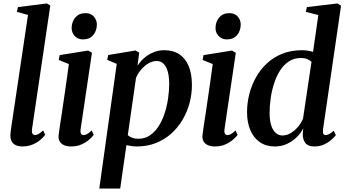

<svg xmlns="http://www.w3.org/2000/svg" viewBox="-20 -837 1994 1111"><path d="M165 -88.5Q163 -71.5 168 -63.5Q173 -55.5 182 -55.5Q191 -55.5 202 -61Q213 -66.5 229.5 -82.5L241.5 -57Q232 -44 214 -28.2Q196 -12.5 169.5 -1Q143 10.5 108 10.5Q89.5 10.5 74 4.2Q58.5 -2 49.2 -16.2Q40 -30.5 40 -53Q40 -58 40.8 -65.2Q41.5 -72.5 42.5 -81Q43.5 -89.5 44.5 -96.5L142 -750.5L77.5 -768.5L84 -796L251.5 -817L271 -804.5Z M391 10.5Q368 10.5 351 3.2Q334 -4 325.2 -19Q316.5 -34 319.5 -57.5Q321 -72.5 325.8 -103Q330.5 -133.5 336.8 -175Q343 -216.5 350 -265Q357 -313.5 364.5 -365Q372 -416.5 378.5 -466.5L320 -490L325 -518L490 -544.5L512 -531.5L446.5 -89.5Q444 -71.5 449.2 -63.5Q454.5 -55.5 463.5 -55.5Q473.5 -55.5 484 -61.2Q494.5 -67 510.5 -82L522.5 -56.5Q514 -45 496.2 -29.2Q478.5 -13.5 452 -1.5Q425.5 10.5 391 10.5ZM460 -609Q430.5 -609 412.2 -629Q394 -649 394.5 -676.5Q395.5 -712.5 416.8 -736.8Q438 -761 473.5 -761Q506 -761 523.2 -741Q540.5 -721 540.5 -695Q540 -658.5 519.2 -633.8Q498.5 -609 460 -609Z M554.5 254 655.5 -467.5 600.5 -490.5 606 -518.5 765 -545 785.5 -532 775.5 -456Q791 -481 814.5 -501.5Q838 -522 867.5 -534.2Q897 -546.5 930 -546.5Q982 -546.5 1017.8 -522.8Q1053.5 -499 1072 -454Q1090.5 -409 1090.5 -345Q1090.5 -292 1076.8 -240.5Q1063 -189 1036.2 -143.8Q1009.5 -98.5 970.8 -63.8Q932 -29 881.8 -9.2Q831.5 10.5 771.5 10.5Q757 10.5 741.5 8.2Q726 6 711.5 3L675.5 254ZM719.5 -55Q730 -45.5 745.2 -39.8Q760.5 -34 780.5 -34Q817.5 -34 846.5 -53.2Q875.5 -72.5 896.8 -105Q918 -137.5 931.8 -178.8Q945.5 -220 952.2 -264.5Q959 -309 959 -351.5Q959 -392.5 951 -422Q943 -451.5 927 -467.8Q911 -484 886 -484Q861 -484 837.5 -469.5Q814 -455 795.5 -432.8Q777 -410.5 767 -386.5Z M1223.5 10.5Q1200.5 10.5 1183.5 3.2Q1166.5 -4 1157.8 -19Q1149 -34 1152 -57.5Q1153.5 -72.5 1158.2 -103Q1163 -133.5 1169.2 -175Q1175.5 -216.5 1182.5 -265Q1189.5 -313.5 1197 -365Q1204.5 -416.5 1211 -466.5L1152.5 -490L1157.5 -518L1322.5 -544.5L1344.5 -531.5L1279 -89.5Q1276.5 -71.5 1281.8 -63.5Q1287 -55.5 1296 -55.5Q1306 -55.5 1316.5 -61.2Q1327 -67 1343 -82L1355 -56.5Q1346.5 -45 1328.8 -29.2Q1311 -13.5 1284.5 -1.5Q1258 10.5 1223.5 10.5ZM1292.5 -609Q1263 -609 1244.8 -629Q1226.5 -649 1227 -676.5Q1228 -712.5 1249.2 -736.8Q1270.5 -761 1306 -761Q1338.5 -761 1355.8 -741Q1373 -721 1373 -695Q1372.5 -658.5 1351.8 -633.8Q1331 -609 1292.5 -609Z M1849.5 -91Q1847 -73.5 1850.5 -64.5Q1854 -55.5 1864 -55.5Q1873.5 -55.5 1884.8 -61.2Q1896 -67 1911 -80.5L1923.5 -55Q1915 -44 1897.8 -28.5Q1880.5 -13 1855.5 -1.2Q1830.5 10.5 1798.5 10.5Q1762.5 10.5 1747 -9.5Q1731.5 -29.5 1732 -62L1734.5 -94.5Q1722 -68.5 1698.2 -44.5Q1674.5 -20.5 1642 -5Q1609.5 10.5 1570.5 10.5Q1519.5 10.5 1483.5 -14.5Q1447.5 -39.5 1428.5 -84Q1409.5 -128.5 1409.5 -188Q1409.5 -240 1422.5 -291.8Q1435.5 -343.5 1461 -389.2Q1486.5 -435 1524.8 -470.5Q1563 -506 1613.8 -526.2Q1664.5 -546.5 1728.5 -546.5Q1744.5 -546.5 1761.2 -543.8Q1778 -541 1791.5 -537L1822 -750L1749.5 -768.5L1756 -796L1932.5 -817L1953.5 -804ZM1782.5 -479Q1774 -488.5 1758 -495Q1742 -501.5 1721.5 -501.5Q1682 -501.5 1651.8 -481.8Q1621.5 -462 1600.2 -428.5Q1579 -395 1565.8 -353.5Q1552.5 -312 1546.2 -268Q1540 -224 1540 -184Q1540 -140.5 1549.5 -111.2Q1559 -82 1575.8 -67.5Q1592.5 -53 1614.5 -53Q1639 -53 1662.8 -67.2Q1686.5 -81.5 1705.2 -104.2Q1724 -127 1733.5 -151Z"/></svg>

Font: Merriweather 72pt SemiBold
Style: Italic
Weight: 600
Italic angle: -7.8°
Version: Version 2.101